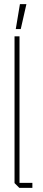

<svg xmlns="http://www.w3.org/2000/svg" viewBox="-20 -905 206 925"><path d="M73 0 50 -23V-730H74V-24H136V0ZM56 -765 76 -885H107V-884L80 -765Z"/></svg>

Font: Foldit Thin Thin
Style: Regular
Weight: 250
Version: Version 1.003